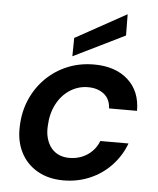

<svg xmlns="http://www.w3.org/2000/svg" viewBox="-54 -796 705 855"><g transform="rotate(5 299.0 -369.0)"><path d="M261 12Q194 12 144.5 -16.5Q95 -45 69.5 -95.5Q44 -146 47 -212Q49 -277 73 -332Q97 -387 138.5 -428Q180 -469 234.5 -491.5Q289 -514 353 -514Q448 -514 504.5 -463.5Q561 -413 561 -325H436Q434 -367 406 -389Q378 -411 335 -411Q291 -411 254 -387Q217 -363 195 -320.5Q173 -278 171 -223Q169 -192 176.5 -167Q184 -142 198 -125Q212 -108 232.5 -99Q253 -90 278 -90Q308 -90 333.5 -100Q359 -110 379 -129.5Q399 -149 410 -177H536Q515 -121 474.5 -78Q434 -35 379 -11.5Q324 12 261 12ZM253 -542 254 -624 482 -750 483 -655Z"/></g></svg>

Font: DM Sans 16pt SemiBold
Style: Italic
Weight: 600
Italic angle: -10°
Version: Version 4.004;gftools[0.9.30]